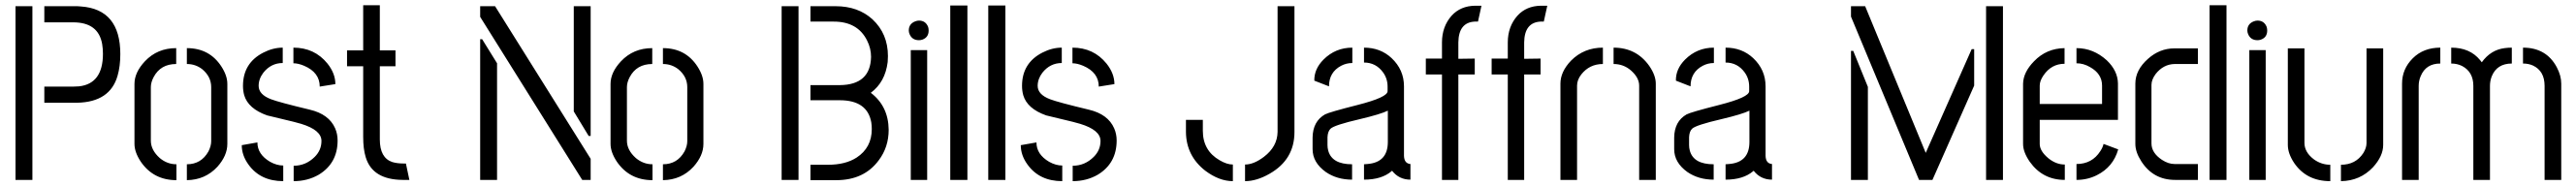

<svg xmlns="http://www.w3.org/2000/svg" viewBox="-20 -708 10129 732"><path d="M41 0H107.4V-683.6H41ZM154.3 -303.7H284.2Q413.1 -306.6 442.4 -410.2Q453.1 -447.3 453.1 -495.1Q453.1 -671.9 297.9 -682.6Q291 -683.6 284.2 -683.6H154.3V-620.1H267.6Q367.2 -620.1 381.8 -534.2Q384.8 -516.6 384.8 -496.1Q384.8 -378.9 291 -368.2Q280.3 -367.2 268.6 -367.2H154.3Z M508.8 -141.6V-377.9Q508.8 -422.9 549.8 -466.8Q598.6 -518.6 672.9 -518.6V-456.1Q611.3 -456.1 584 -404.3Q573.2 -383.8 573.2 -365.2V-154.3Q573.2 -117.2 608.4 -85.9Q637.7 -61.5 673.8 -61.5V1Q583 1 533.2 -72.3Q508.8 -109.4 508.8 -141.6ZM714.8 1V-61.5Q771.5 -61.5 799.8 -112.3Q810.5 -133.8 810.5 -152.3V-365.2Q810.5 -406.2 775.4 -435.5Q749 -456.1 714.8 -456.1V-518.6Q803.7 -518.6 850.6 -446.3Q874 -410.2 874 -377.9V-141.6Q874 -95.7 835 -51.8Q787.1 0 714.8 1Z M930.7 -136.7 992.2 -147.5Q992.2 -100.6 1042 -71.3Q1068.4 -56.6 1093.8 -56.6V4.9Q1003.9 4.9 957 -60.5Q930.7 -96.7 930.7 -136.7ZM935.5 -370.1Q935.5 -460 1015.6 -501Q1053.7 -520.5 1091.8 -520.5V-460Q1045.9 -460 1015.6 -421.9Q997.1 -397.5 997.1 -370.1Q997.1 -335.9 1045.9 -317.4Q1076.2 -305.7 1198.2 -276.4Q1273.4 -258.8 1297.9 -203.1Q1307.6 -180.7 1307.6 -155.3Q1307.6 -65.4 1233.4 -20.5Q1189.5 4.9 1134.8 4.9V-55.7Q1182.6 -55.7 1217.8 -90.8Q1244.1 -117.2 1244.1 -153.3Q1244.1 -196.3 1164.1 -220.7Q1141.6 -227.5 1090.8 -239.3Q1049.8 -249 1030.3 -253.9Q956.1 -280.3 940.4 -333Q935.5 -350.6 935.5 -370.1ZM1133.8 -459V-520.5Q1216.8 -520.5 1267.6 -458Q1298.8 -418.9 1298.8 -377L1237.3 -367.2Q1237.3 -422.9 1175.8 -449.2Q1152.3 -459 1133.8 -459Z M1344.7 -447.3V-509.8H1408.2V-687.5H1473.6V-509.8H1535.2V-447.3H1473.6V-159.2Q1473.6 -86.9 1522.5 -70.3Q1542 -64.5 1567.4 -64.5H1576.2L1589.8 0H1563.5Q1444.3 -1 1418 -89.8Q1408.2 -122.1 1408.2 -168.9V-447.3Z M1868.2 0V-553.7H1876L1934.6 -459V0ZM1868.2 -641.6V-683.6H1926.8L2302.7 -83V0H2269.5ZM2236.3 -269.5V-683.6H2302.7V-172.9H2294.9Z M2380.9 -141.6V-377.9Q2380.9 -422.9 2421.9 -466.8Q2470.7 -518.6 2544.9 -518.6V-456.1Q2483.4 -456.1 2456.1 -404.3Q2445.3 -383.8 2445.3 -365.2V-154.3Q2445.3 -117.2 2480.5 -85.9Q2509.8 -61.5 2545.9 -61.5V1Q2455.1 1 2405.3 -72.3Q2380.9 -109.4 2380.9 -141.6ZM2586.9 1V-61.5Q2643.6 -61.5 2671.9 -112.3Q2682.6 -133.8 2682.6 -152.3V-365.2Q2682.6 -406.2 2647.5 -435.5Q2621.1 -456.1 2586.9 -456.1V-518.6Q2675.8 -518.6 2722.7 -446.3Q2746.1 -410.2 2746.1 -377.9V-141.6Q2746.1 -95.7 2707 -51.8Q2659.2 0 2586.9 1Z M3053.7 0H3120.1V-683.6H3053.7ZM3167 1H3268.6Q3377.9 1 3435.5 -77.1Q3474.6 -128.9 3474.6 -197.3Q3473.6 -290 3404.3 -342.8Q3460.9 -384.8 3470.7 -463.9Q3471.7 -475.6 3471.7 -487.3Q3471.7 -575.2 3411.1 -631.8Q3354.5 -683.6 3265.6 -683.6H3167V-623H3258.8Q3352.5 -623 3389.6 -548.8Q3405.3 -517.6 3405.3 -484.4Q3403.3 -374 3282.2 -373H3167V-313.5H3282.2Q3390.6 -313.5 3406.2 -226.6Q3408.2 -213.9 3408.2 -200.2Q3408.2 -127 3348.6 -87.9Q3304.7 -59.6 3236.3 -59.6H3167Z M3553.7 -587.9Q3553.7 -614.3 3579.1 -624Q3586.9 -627 3593.8 -627Q3620.1 -627 3629.9 -601.6Q3631.8 -594.7 3631.8 -587.9Q3631.8 -560.5 3606.4 -551.8Q3599.6 -549.8 3593.8 -549.8Q3566.4 -549.8 3556.6 -574.2Q3553.7 -581.1 3553.7 -587.9ZM3561.5 0V-510.7H3626V0Z M3716.8 0V-686.5H3784.2V0Z M3866.2 0V-686.5H3933.6V0Z M3994.1 -136.7 4055.7 -147.5Q4055.7 -100.6 4105.5 -71.3Q4131.8 -56.6 4157.2 -56.6V4.9Q4067.4 4.9 4020.5 -60.5Q3994.1 -96.7 3994.1 -136.7ZM3999 -370.1Q3999 -460 4079.1 -501Q4117.2 -520.5 4155.3 -520.5V-460Q4109.4 -460 4079.1 -421.9Q4060.5 -397.5 4060.5 -370.1Q4060.5 -335.9 4109.4 -317.4Q4139.6 -305.7 4261.7 -276.4Q4336.9 -258.8 4361.3 -203.1Q4371.1 -180.7 4371.1 -155.3Q4371.1 -65.4 4296.9 -20.5Q4252.9 4.9 4198.2 4.9V-55.7Q4246.1 -55.7 4281.2 -90.8Q4307.6 -117.2 4307.6 -153.3Q4307.6 -196.3 4227.5 -220.7Q4205.1 -227.5 4154.3 -239.3Q4113.3 -249 4093.8 -253.9Q4019.5 -280.3 4003.9 -333Q3999 -350.6 3999 -370.1ZM4197.3 -459V-520.5Q4280.3 -520.5 4331.1 -458Q4362.3 -418.9 4362.3 -377L4300.8 -367.2Q4300.8 -422.9 4239.3 -449.2Q4215.8 -459 4197.3 -459Z M4643.6 -188.5V-236.3H4710V-193.4Q4710 -115.2 4776.4 -77.1Q4804.7 -60.5 4828.1 -60.5V4.9Q4774.4 4.9 4719.7 -36.1Q4644.5 -94.7 4643.6 -188.5ZM4876 4.9V-60.5Q4910.2 -60.5 4950.2 -90.8Q5002.9 -130.9 5003.9 -188.5V-683.6H5070.3V-188.5Q5070.3 -80.1 4972.7 -24.4Q4921.9 4.9 4876 4.9Z M5141.6 -121.1Q5141.6 -68.4 5193.4 -31.2Q5237.3 -1 5296.9 -1V-61.5Q5217.8 -61.5 5203.1 -115.2Q5200.2 -126 5200.2 -136.7V-168Q5201.2 -190.4 5211.9 -201.2Q5226.6 -215.8 5328.1 -239.3Q5410.2 -258.8 5437.5 -272.5V-149.4Q5437.5 -68.4 5356.4 -62.5Q5349.6 -61.5 5343.8 -61.5V-1Q5413.1 -1 5452.1 -34.2Q5453.1 -35.2 5454.1 -36.1Q5481.4 -1 5526.4 -1V-62.5Q5502 -64.5 5501 -94.7V-368.2Q5501 -433.6 5452.1 -479.5Q5408.2 -520.5 5343.8 -520.5V-461.9Q5390.6 -461.9 5418.9 -422.9Q5436.5 -398.4 5436.5 -367.2V-349.6Q5437.5 -325.2 5318.4 -294.9Q5207 -266.6 5190.4 -257.8Q5142.6 -230.5 5141.6 -167ZM5148.4 -390.6 5206.1 -368.2Q5206.1 -423.8 5253.9 -449.2Q5274.4 -460 5297.9 -460V-520.5Q5231.4 -520.5 5184.6 -473.6Q5147.5 -436.5 5148.4 -390.6Z M5586.9 -415V-477.5H5650.4V-541Q5650.4 -603.5 5688.5 -646.5Q5723.6 -684.6 5780.3 -685.5H5805.7L5792 -623H5778.3Q5715.8 -619.1 5714.8 -541V-476.6L5779.3 -477.5V-415H5714.8V0H5650.4V-415Z M5845.7 -415V-477.5H5909.2V-541Q5909.2 -603.5 5947.3 -646.5Q5982.4 -684.6 6039.1 -685.5H6064.5L6050.8 -623H6037.1Q5974.6 -619.1 5973.6 -541V-476.6L6038.1 -477.5V-415H5973.6V0H5909.2V-415Z M6116.2 0V-378.9Q6116.2 -425.8 6158.2 -469.7Q6209 -520.5 6283.2 -520.5V-456.1Q6230.5 -456.1 6198.2 -415Q6181.6 -393.6 6181.6 -371.1V0ZM6325.2 -456.1V-520.5Q6415 -520.5 6465.8 -448.2Q6491.2 -411.1 6491.2 -378.9V0H6425.8V-371.1Q6425.8 -402.3 6393.6 -430.7Q6364.3 -456.1 6325.2 -456.1Z M6563.5 -121.1Q6563.5 -68.4 6615.2 -31.2Q6659.2 -1 6718.8 -1V-61.5Q6639.6 -61.5 6625 -115.2Q6622.1 -126 6622.1 -136.7V-168Q6623 -190.4 6633.8 -201.2Q6648.4 -215.8 6750 -239.3Q6832 -258.8 6859.4 -272.5V-149.4Q6859.4 -68.4 6778.3 -62.5Q6771.5 -61.5 6765.6 -61.5V-1Q6835 -1 6874 -34.2Q6875 -35.2 6876 -36.1Q6903.3 -1 6948.2 -1V-62.5Q6923.8 -64.5 6922.9 -94.7V-368.2Q6922.9 -433.6 6874 -479.5Q6830.1 -520.5 6765.6 -520.5V-461.9Q6812.5 -461.9 6840.8 -422.9Q6858.4 -398.4 6858.4 -367.2V-349.6Q6859.4 -325.2 6740.2 -294.9Q6628.9 -266.6 6612.3 -257.8Q6564.5 -230.5 6563.5 -167ZM6570.3 -390.6 6627.9 -368.2Q6627.9 -423.8 6675.8 -449.2Q6696.3 -460 6719.7 -460V-520.5Q6653.3 -520.5 6606.4 -473.6Q6569.3 -436.5 6570.3 -390.6Z M7258.8 0V-507.8H7267.6L7325.2 -366.2V0ZM7258.8 -642.6V-683.6H7314.5L7552.7 -106.4L7733.4 -514.6H7743.2V-371.1L7579.1 0H7526.4ZM7790 0V-683.6H7856.4V0Z M7935.5 -141.6V-378.9Q7936.5 -423.8 7978.5 -466.8Q8027.3 -517.6 8098.6 -518.6V-457Q8046.9 -457 8015.6 -411.1Q8001 -389.6 8001 -371.1V-298.8H8246.1V-371.1Q8246.1 -418 8198.2 -444.3Q8172.9 -459 8145.5 -459V-518.6Q8211.9 -518.6 8264.6 -470.7Q8307.6 -429.7 8308.6 -379.9V-236.3H8001V-141.6Q8001 -113.3 8035.2 -85Q8065.4 -60.5 8099.6 -60.5V0Q8012.7 0 7961.9 -71.3Q7935.5 -109.4 7935.5 -141.6ZM8145.5 0V-62.5Q8207 -62.5 8239.3 -113.3Q8249 -127.9 8252 -141.6L8309.6 -120.1Q8290 -50.8 8225.6 -18.6Q8188.5 0 8145.5 0Z M8377 -141.6V-378.9Q8377 -432.6 8426.8 -476.6Q8472.7 -517.6 8530.3 -517.6H8623V-456.1H8531.2Q8487.3 -455.1 8457 -417Q8440.4 -394.5 8440.4 -374V-143.6Q8440.4 -106.4 8481.4 -79.1Q8506.8 -62.5 8531.2 -62.5H8623V0H8533.2Q8447.3 0 8400.4 -73.2Q8377 -109.4 8377 -141.6ZM8668.9 0V-687.5H8735.4V0Z M8817.4 -587.9Q8817.4 -614.3 8842.8 -624Q8850.6 -627 8857.4 -627Q8883.8 -627 8893.6 -601.6Q8895.5 -594.7 8895.5 -587.9Q8895.5 -560.5 8870.1 -551.8Q8863.3 -549.8 8857.4 -549.8Q8830.1 -549.8 8820.3 -574.2Q8817.4 -581.1 8817.4 -587.9ZM8825.2 0V-510.7H8889.6V0Z M8976.6 -137.7V-517.6H9042V-145.5Q9042 -108.4 9080.1 -80.1Q9109.4 -59.6 9143.6 -59.6V4.9Q9049.8 4.9 9001 -67.4Q8976.6 -104.5 8976.6 -137.7ZM9185.5 4.9V-59.6Q9243.2 -59.6 9273.4 -105.5Q9286.1 -126 9286.1 -145.5V-517.6H9351.6V-137.7Q9351.6 -93.8 9311.5 -49.8Q9260.7 3.9 9185.5 4.9Z M9425.8 0V-378.9Q9425.8 -436.5 9467.8 -478.5Q9509.8 -520.5 9576.2 -520.5V-458Q9519.5 -458 9499 -408.2Q9491.2 -389.6 9491.2 -370.1V0ZM9619.1 -458V-520.5Q9692.4 -520.5 9732.4 -471.7Q9736.3 -466.8 9739.3 -462.9Q9774.4 -511.7 9829.1 -518.6Q9842.8 -520.5 9857.4 -520.5V-458Q9798.8 -458 9778.3 -407.2Q9771.5 -389.6 9771.5 -370.1V0H9706.1V-370.1Q9706.1 -424.8 9662.1 -448.2Q9642.6 -458 9619.1 -458ZM9901.4 -458V-520.5Q9993.2 -520.5 10034.2 -443.4Q10051.8 -410.2 10051.8 -378.9V0H9986.3V-370.1Q9986.3 -428.7 9940.4 -450.2Q9922.9 -458 9901.4 -458Z"/></svg>

Font: Post No Bills Jaffna Medium
Style: Regular
Weight: 500
Designer: Kosala Senevirathne, Siva Puranthara, Lasantha Premarathna, Tharique Azeez
Foundry: Mooniak
Version: Version 1.220 ; ttfautohint (v1.6)